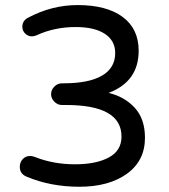

<svg xmlns="http://www.w3.org/2000/svg" viewBox="-20 -712 653 743"><path d="M83 -28.3Q56.6 -39.1 56.6 -66.4Q56.6 -84 67.9 -96.2Q79.1 -108.4 96.7 -108.4Q105.5 -108.4 115.2 -104.5Q186.5 -76.2 270.5 -76.2Q351.6 -76.2 400.9 -102.5Q450.2 -128.9 450.2 -183.6Q450.2 -305.7 235.4 -305.7H219.7Q203.1 -305.7 190.4 -318.4Q177.7 -331.1 177.7 -347.7Q177.7 -364.3 190.4 -377Q203.1 -389.6 219.7 -389.6H225.6Q324.2 -389.6 375 -419.4Q425.8 -449.2 425.8 -506.8Q425.8 -554.7 385.7 -581.1Q345.7 -607.4 272.5 -607.4Q190.4 -607.4 121.1 -575.2Q111.3 -571.3 103.5 -571.3Q88.9 -571.3 77.6 -582Q66.4 -592.8 66.4 -608.4Q66.4 -630.9 86.9 -642.6Q179.7 -692.4 280.3 -692.4Q392.6 -692.4 454.6 -646.5Q516.6 -600.6 516.6 -515.6Q516.6 -396.5 400.4 -352.5Q461.9 -337.9 501.5 -294.9Q541 -252 541 -178.7Q541 -89.8 471.2 -39.6Q401.4 10.7 287.1 10.7Q175.8 10.7 83 -28.3Z"/></svg>

Font: jf-openhuninn-2.0
Style: Regular
Weight: 400
Designer: [Kosugi Maru]
Designed by MOTOYA      

[Varela Round]
Joe Prince (Latin component); Avraham Cornfeld (Hebrew component)
Foundry: justfont CO.,LTD.
Version: 2.0